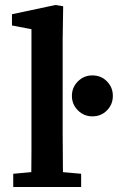

<svg xmlns="http://www.w3.org/2000/svg" viewBox="-20 -749 472 769"><path d="M33 0V-53L142 -63H194L305 -53V0ZM105 0Q105 -36 105.5 -72Q106 -108 106 -144Q106 -180 106 -215V-632L28 -647V-692L202 -729L233 -724L231 -592V-215Q231 -180 231.5 -144Q232 -108 232 -72Q232 -36 233 0ZM350 -283Q316 -283 292 -307Q268 -331 268 -365Q268 -399 292 -423Q316 -447 350 -447Q385 -447 408.5 -423Q432 -399 432 -365Q432 -331 408.5 -307Q385 -283 350 -283Z"/></svg>

Font: Source Serif 4 SemiBold
Style: Regular
Weight: 600
Designer: Frank Grießhammer
Foundry: Adobe Systems Incorporated
Version: Version 4.004;hotconv 1.0.116;makeotfexe 2.5.65601